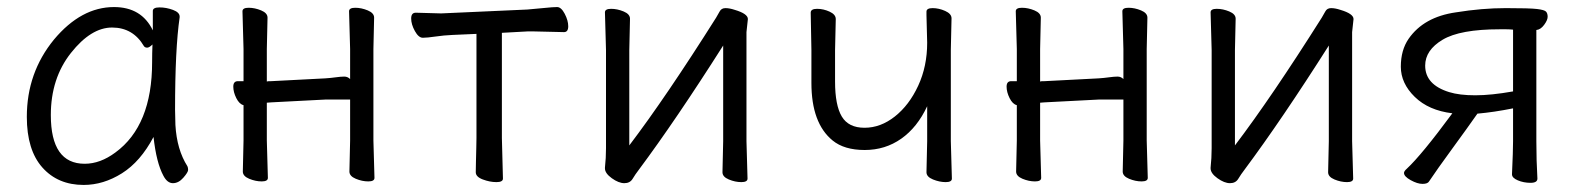

<svg xmlns="http://www.w3.org/2000/svg" viewBox="-20 -506 4450 544"><path d="M124 -180Q124 -42 220 -42Q264 -42 307 -74Q411 -150 411 -330Q411 -355 412 -380Q403 -371 397 -371Q391 -371 388 -375Q357 -428 297.5 -428Q238 -428 181 -356Q124 -284 124 -180ZM489 -457Q476 -368 476 -195Q476 -179 477 -152Q481 -82 511 -35Q513 -31 513 -24.5Q513 -18 499.5 -2.5Q486 13 470 13Q454 13 443 -8Q423 -45 415 -118Q378 -48 325.5 -15Q273 18 217 18Q144 18 100 -31.5Q56 -81 56 -175Q56 -300 133 -394Q210 -486 303 -486Q381 -486 413 -420V-475Q413 -485 432 -485Q451 -485 470 -478Q489 -471 489 -459Z M970 -20 972 -108V-224H903L749 -216L736 -215V-108L739 -2Q739 8 721.5 8Q704 8 686 0.5Q668 -7 668 -20L670 -108V-208Q658 -211 649.5 -228Q641 -245 641 -260.5Q641 -276 654 -276H670V-367L667 -474Q667 -484 684.5 -484Q702 -484 720 -476.5Q738 -469 738 -456L736 -367V-275Q739 -276 743 -276H748L902 -284Q917 -285 931.5 -287Q946 -289 955.5 -289Q965 -289 972 -282V-367L969 -474Q969 -484 986.5 -484Q1004 -484 1022 -476.5Q1040 -469 1040 -456L1038 -367V-108L1041 -2Q1041 8 1023.5 8Q1006 8 988 0.5Q970 -7 970 -20Z M1402 -115 1405 0Q1405 10 1386.5 10Q1368 10 1348 2.5Q1328 -5 1328 -18Q1328 -26 1328.5 -46.5Q1329 -67 1329.5 -87.5Q1330 -108 1330 -115V-410L1262 -407Q1238 -406 1214 -402.5Q1190 -399 1178 -399Q1166 -399 1155.5 -418Q1145 -437 1145 -453.5Q1145 -470 1158 -470L1230 -468L1474 -479Q1499 -481 1523 -483.5Q1547 -486 1558.5 -486Q1570 -486 1580 -467Q1590 -448 1590 -431.5Q1590 -415 1578 -415L1492 -417H1475L1402 -413Z M2027 -18 2029 -106V-377Q1895 -166 1790 -25Q1780 -12 1772.5 0.5Q1765 13 1749 13Q1733 13 1713.5 -1Q1694 -15 1694 -29V-31Q1697 -58 1697 -86V-364L1694 -471Q1694 -481 1711.5 -481Q1729 -481 1747 -473.5Q1765 -466 1765 -453L1763 -364V-94Q1867 -231 2009 -456Q2014 -464 2019 -473.5Q2024 -483 2035.5 -483Q2047 -483 2062 -478Q2099 -467 2099 -452L2095 -415V-106L2098 0Q2098 10 2080.5 10Q2063 10 2045 2.5Q2027 -5 2027 -18Z M2605 -18 2607 -106V-205Q2579 -145 2533.5 -113Q2488 -81 2430 -81Q2372 -81 2339 -108Q2279 -157 2279 -271V-364L2277 -470Q2277 -481 2295 -481Q2313 -481 2330.5 -473Q2348 -465 2348 -452L2346 -364V-275Q2346 -208 2365 -176Q2384 -144 2429.5 -144Q2475 -144 2515.5 -176Q2556 -208 2581.5 -263Q2607 -318 2607 -385L2605 -463V-473Q2605 -483 2622.5 -483Q2640 -483 2658 -475Q2676 -467 2676 -454L2674 -365V-106L2677 0Q2677 10 2659.5 10Q2642 10 2623.5 2.5Q2605 -5 2605 -18Z M3161 -20 3163 -108V-224H3094L2940 -216L2927 -215V-108L2930 -2Q2930 8 2912.5 8Q2895 8 2877 0.5Q2859 -7 2859 -20L2861 -108V-208Q2849 -211 2840.5 -228Q2832 -245 2832 -260.5Q2832 -276 2845 -276H2861V-367L2858 -474Q2858 -484 2875.5 -484Q2893 -484 2911 -476.5Q2929 -469 2929 -456L2927 -367V-275Q2930 -276 2934 -276H2939L3093 -284Q3108 -285 3122.5 -287Q3137 -289 3146.5 -289Q3156 -289 3163 -282V-367L3160 -474Q3160 -484 3177.5 -484Q3195 -484 3213 -476.5Q3231 -469 3231 -456L3229 -367V-108L3232 -2Q3232 8 3214.5 8Q3197 8 3179 0.5Q3161 -7 3161 -20Z M3743 -18 3745 -106V-377Q3611 -166 3506 -25Q3496 -12 3488.5 0.5Q3481 13 3465 13Q3449 13 3429.5 -1Q3410 -15 3410 -29V-31Q3413 -58 3413 -86V-364L3410 -471Q3410 -481 3427.5 -481Q3445 -481 3463 -473.5Q3481 -466 3481 -453L3479 -364V-94Q3583 -231 3725 -456Q3730 -464 3735 -473.5Q3740 -483 3751.5 -483Q3763 -483 3778 -478Q3815 -467 3815 -452L3811 -415V-106L3814 0Q3814 10 3796.5 10Q3779 10 3761 2.5Q3743 -5 3743 -18Z M4086 -245Q4115 -236 4160 -236Q4205 -236 4267 -247V-422Q4257 -423 4248 -423H4229Q4117 -423 4067.5 -393.5Q4018 -364 4018 -320Q4018 -266 4086 -245ZM4336 0Q4336 12 4316.5 12Q4297 12 4280.5 5Q4264 -2 4264 -12V-13Q4267 -79 4267 -106V-199Q4212 -188 4166 -184Q4138 -144 4094.5 -84.5Q4051 -25 4029 8Q4025 15 4010.5 15Q3996 15 3977 4.5Q3958 -6 3958 -16Q3958 -21 3966 -28Q4008 -67 4095 -185Q4028 -193 3988.5 -231.5Q3949 -270 3949 -317Q3949 -364 3971 -396Q4014 -458 4105 -471Q4179 -483 4246.5 -483Q4314 -483 4335 -480.5Q4356 -478 4360.5 -473Q4365 -468 4365 -458.5Q4365 -449 4355 -435.5Q4345 -422 4333 -421V-106Q4333 -51 4336 0Z"/></svg>

Font: ToneOZ-Pinyin-WenKai-Regular
Style: Regular
Weight: 400
Designer: Fontworks Inc.
Foundry: ToneOZ
Version: Version 0.240331